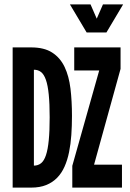

<svg xmlns="http://www.w3.org/2000/svg" viewBox="-20 -854 590 874"><path d="M307.6 -326.2Q307.6 -281.2 304.7 -239.5Q301.8 -197.8 294.4 -161.6Q287.1 -125.5 273.9 -95.7Q260.7 -65.9 240 -44.7Q219.2 -23.4 190.2 -11.7Q161.1 0 122.1 0H37.6V-638.2H122.1Q181.2 -638.2 217.5 -614.7Q253.9 -591.3 273.9 -549.6Q293.9 -507.8 300.8 -450.7Q307.6 -393.6 307.6 -326.2ZM206.1 -319.8Q206.1 -381.8 201.9 -423.6Q197.8 -465.3 189 -490.5Q180.2 -515.6 166.7 -526.1Q153.3 -536.6 134.3 -536.6V-100.1Q153.3 -100.1 167 -111.1Q180.7 -122.1 189.2 -147.7Q197.8 -173.3 201.9 -215.3Q206.1 -257.3 206.1 -319.8ZM528.8 -540.5 408.2 -104.5H535.2V0H309.1V-99.1L431.6 -533.2H317.9V-638.2H528.8ZM374.5 -706.1 298.3 -834H392.1L420.4 -769L448.7 -834H540.5L464.4 -706.1Z"/></svg>

Font: Code New Roman
Style: Bold
Weight: 700
Monospace: yes
Designer: Sam Radian
Foundry: Code New Roman
Version: Version 1.508 October 19, 2014